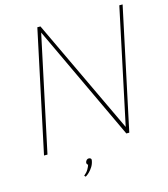

<svg xmlns="http://www.w3.org/2000/svg" viewBox="-126 -798 934 1070"><g transform="rotate(-15 341.0 -263.0)"><path d="M228 167 235 174Q235 174 242 169.5Q249 165 258.5 155.5Q268 146 277.5 131.5Q287 117 291 97Q293 89 289 84.5Q285 80 277 80Q270 80 265 85Q260 90 258 97Q257 103 259 107Q261 111 265 113Q262 124 253.5 138.5Q245 153 228 167ZM682 -700H663L522 -36L208 -700H190L41 0H61L203 -666L516 0H533Z"/></g></svg>

Font: Advent Pro Thin
Style: Italic
Weight: 250
Italic angle: -12°
Version: Version 3.000